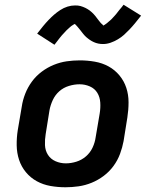

<svg xmlns="http://www.w3.org/2000/svg" viewBox="-20 -783 640 811"><path d="M257 8Q224 8 193 2.5Q162 -3 135.5 -17.5Q109 -32 89.5 -55.5Q70 -79 60.5 -108Q51 -137 50.5 -169Q50 -201 55 -233L72 -333Q76 -360 86.5 -387Q97 -414 114.5 -438Q132 -462 156 -480Q180 -498 207 -509Q234 -520 261.5 -524Q289 -528 317 -528Q349 -528 380.5 -522.5Q412 -517 438.5 -502.5Q465 -488 484.5 -464.5Q504 -441 513.5 -412Q523 -383 523 -351Q523 -319 518 -287L502 -187Q497 -160 487 -133Q477 -106 459.5 -82Q442 -58 418 -40Q394 -22 367 -11Q340 0 312 4Q284 8 257 8ZM258 -93Q280 -93 302.5 -100Q325 -107 343 -122.5Q361 -138 371 -159.5Q381 -181 384 -203L401 -303Q405 -327 403.5 -350Q402 -373 391 -391Q380 -409 359.5 -418Q339 -427 316 -427Q294 -427 271 -420Q248 -413 230.5 -397.5Q213 -382 203 -360.5Q193 -339 189 -317L173 -217Q169 -193 170 -170Q171 -147 182.5 -129Q194 -111 214.5 -102Q235 -93 258 -93ZM210 -594 137 -641Q150 -658 162 -672.5Q174 -687 185.5 -699Q197 -711 208.5 -721Q220 -731 234.5 -740.5Q249 -750 265 -755Q281 -760 297 -760Q303 -760 309 -759.5Q315 -759 320 -757.5Q325 -756 330.5 -754Q336 -752 341 -749.5Q346 -747 350 -744.5Q354 -742 359 -738.5Q364 -735 368 -731Q372 -727 376 -723Q380 -719 383 -715Q386 -711 389 -707Q392 -703 396 -698Q400 -693 403.5 -688.5Q407 -684 410.5 -681.5Q414 -679 416 -675Q418 -676 422.5 -678.5Q427 -681 431.5 -685Q436 -689 439 -691.5Q442 -694 445 -696.5Q448 -699 451 -702Q454 -705 457 -708.5Q460 -712 463.5 -715.5Q467 -719 470.5 -723.5Q474 -728 477.5 -732.5Q481 -737 485 -742Q489 -747 493.5 -752Q498 -757 502 -763L576 -717Q562 -699 550 -684.5Q538 -670 526.5 -658Q515 -646 504 -636Q493 -626 478 -617Q463 -608 447 -602.5Q431 -597 415 -597Q410 -597 405 -597.5Q400 -598 395 -599Q390 -600 385.5 -601.5Q381 -603 376.5 -605Q372 -607 367.5 -609.5Q363 -612 359.5 -614.5Q356 -617 352 -620Q348 -623 344 -626.5Q340 -630 337 -633.5Q334 -637 331 -640.5Q328 -644 325.5 -647.5Q323 -651 320.5 -654Q318 -657 314 -662Q310 -667 307 -670.5Q304 -674 300.5 -677.5Q297 -681 296 -682Q294 -681 289.5 -678.5Q285 -676 280.5 -672.5Q276 -669 273 -666Q270 -663 267 -660.5Q264 -658 261 -655Q258 -652 255 -648.5Q252 -645 248.5 -641.5Q245 -638 241.5 -634Q238 -630 234.5 -625.5Q231 -621 227 -616Q223 -611 219 -605.5Q215 -600 210 -594Z"/></svg>

Font: Iosevka SS04 Extended Oblique
Style: Bold
Weight: 700
Width: 7
Italic angle: -9°
Monospace: yes
Designer: Belleve Invis
Foundry: Belleve Invis
Version: Version 19.0.0; ttfautohint (v1.8.4)